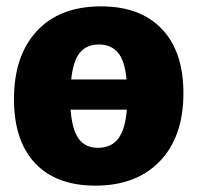

<svg xmlns="http://www.w3.org/2000/svg" viewBox="-20 -571 621 604"><path d="M298 -551Q421 -551 489 -480Q557 -409 557 -278Q557 -141 483 -64Q409 13 280 13Q157 13 90.5 -57.5Q24 -128 24 -259Q24 -396 96 -473.5Q168 -551 298 -551ZM291 -431Q252 -431 231 -405Q210 -379 204 -321H378Q373 -379 351.5 -405Q330 -431 291 -431ZM288 -106Q330 -106 352 -135Q374 -164 379 -226H202Q207 -162 228 -134Q249 -106 288 -106Z"/></svg>

Font: Bitter ExtraBold
Style: Regular
Weight: 800
Designer: Sol Matas, and Bitter project Authors
Foundry: Sol Matas
Version: Version 2.001